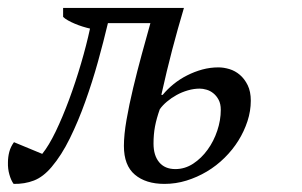

<svg xmlns="http://www.w3.org/2000/svg" viewBox="-57 -450 756 481"><path d="M403.8 -430.2Q388.2 -377.9 374.5 -325.7Q360.8 -273.4 347.2 -212.4H350.6Q362.3 -226.6 377.9 -239.3Q393.6 -252 411.9 -261.2Q430.2 -270.5 450 -275.9Q469.7 -281.2 490.2 -281.2Q503.4 -281.2 517.8 -276.9Q532.2 -272.5 543.9 -262.5Q555.7 -252.4 563.5 -236.6Q571.3 -220.7 571.3 -197.8Q571.3 -171.9 563 -146.5Q554.7 -121.1 540.3 -97.9Q525.9 -74.7 505.6 -54.7Q485.4 -34.7 461.2 -20.3Q437 -5.9 410.2 2.4Q383.3 10.7 355 10.7Q308.1 10.7 280.8 -12.5Q253.4 -35.6 253.4 -84.5Q253.4 -112.3 260 -150.1Q266.6 -188 276.6 -229.7Q286.6 -271.5 298.1 -313.7Q309.6 -356 319.8 -392.1H213.4Q202.6 -346.7 188.5 -295.7Q174.3 -244.6 156.7 -195.6Q139.2 -146.5 118.2 -103.8Q97.2 -61 72.3 -31.7Q51.3 -6.8 28.1 2.2Q4.9 11.2 -22.9 10.7Q-29.3 2 -33.4 -12.5Q-37.6 -26.9 -37.1 -43Q-37.1 -56.6 -33.7 -69.6Q-30.3 -82.5 -22 -93.8L48.8 -64.5Q65.4 -85 82.8 -121.1Q100.1 -157.2 116.2 -200.7Q132.3 -244.1 146 -290.8Q159.7 -337.4 168.5 -378.4Q159.7 -380.4 149.7 -383.5Q139.6 -386.7 130.4 -390.6Q121.1 -394.5 113.3 -398.9Q105.5 -403.3 101.1 -407.7V-430.2ZM343.3 -176.3Q335 -152.8 331.3 -133.1Q327.6 -113.3 327.6 -90.3Q327.6 -60.5 341.8 -43.5Q356 -26.4 382.3 -26.4Q406.2 -26.4 427 -40Q447.8 -53.7 463.1 -75Q478.5 -96.2 487.3 -122.6Q496.1 -148.9 496.1 -174.8Q496.1 -189.9 490.7 -200Q485.4 -210 477.5 -216.3Q469.7 -222.7 460.4 -225.3Q451.2 -228 443.4 -228Q428.7 -228 413.6 -223.6Q398.4 -219.2 385.3 -211.9Q372.1 -204.6 361.1 -195.3Q350.1 -186 343.3 -176.3Z"/></svg>

Font: PT Astra Serif
Style: Italic
Weight: 400
Italic angle: -16°
Designer: A.Korolkova, I. Chaeva
Foundry: ParaType Ltd
Version: Version 1.001